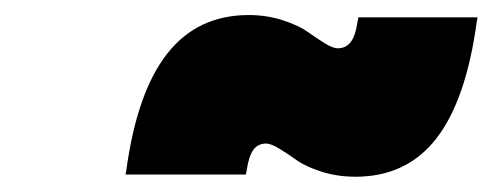

<svg xmlns="http://www.w3.org/2000/svg" viewBox="-20 -455 652 254"><path d="M146 -224.1 147 -229Q161.1 -333 201.2 -384Q241.2 -435.1 309.1 -435.1Q333 -435.1 354 -428.2Q375 -421.4 386.7 -413.1Q398.4 -404.8 409.4 -397.9Q420.4 -391.1 426.8 -391.1Q437.5 -391.1 443.8 -399.2Q450.2 -407.2 453.1 -426.8L454.1 -432.1H611.8L610.8 -426.8Q596.7 -322.8 557.4 -272Q518.1 -221.2 450.2 -221.2Q426.3 -221.2 405 -228Q383.8 -234.9 372.3 -243.2Q360.8 -251.5 349.6 -258.3Q338.4 -265.1 332 -265.1Q321.3 -265.1 315.2 -256.8Q309.1 -248.5 306.2 -229L305.2 -224.1Z"/></svg>

Font: Trueno UltraBlack
Style: Italic
Weight: 950
Designer: Julieta Ulanovsky
Foundry: Julieta Ulanovsky
Version: Version 3.001b | FøM Fix